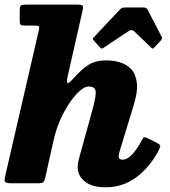

<svg xmlns="http://www.w3.org/2000/svg" viewBox="-27 -800 743 838"><path d="M665 -142.5Q626.5 -69.5 567.5 -26Q508.5 17.5 434 17.5Q375.5 17.5 343.8 -7.5Q312 -32.5 312 -70.5Q312 -82 314.5 -94Q317 -106 320 -116L375 -315.5Q390 -367.5 390.8 -395Q391.5 -422.5 360.5 -422.5Q338 -422.5 307.2 -389.8Q276.5 -357 248.2 -302.8Q220 -248.5 206 -184L171 -27Q167 -10 162 -5Q157 0 136.5 0H26.5Q1 0 -4 -5.5Q-9 -11 -4.5 -31L142.5 -668Q146 -681.5 142.5 -685Q139 -688.5 121 -688.5H80.5Q66.5 -688.5 62.8 -692.2Q59 -696 59 -710.5V-752.5Q59 -771.5 64.2 -775.8Q69.5 -780 88 -780H306.5Q329 -780 333.2 -775.5Q337.5 -771 333 -752L268.5 -467.5Q263 -442.5 267 -437.8Q271 -433 291.5 -455.5Q328.5 -497.5 359.5 -517Q390.5 -536.5 437 -536.5Q467 -536.5 496.2 -528Q525.5 -519.5 545.5 -498.2Q565.5 -477 570.2 -438.8Q575 -400.5 556.5 -341L495 -139Q491 -125.5 491 -118.5Q491 -103 507.5 -103Q544 -103 585 -175.5Q593.5 -190 597.5 -197.5Q601.5 -205 619 -196L653 -179Q670.5 -170 672.2 -165Q674 -160 665 -142.5ZM408.5 -594 382.5 -623Q377.5 -628.5 378 -631Q378.5 -633.5 384.5 -639.5L497 -759Q502.5 -765 508 -766.2Q513.5 -767.5 523.5 -767.5H596Q612 -767.5 616.5 -759L678.5 -639.5Q682.5 -632 675 -623.5L647 -593.5Q641 -587 639 -587.8Q637 -588.5 632 -593L558 -664Q547.5 -673.5 534.5 -664.5L424.5 -591Q418.5 -587 415.2 -588.5Q412 -590 408.5 -594Z"/></svg>

Font: Besley* Heavy
Style: Italic
Weight: 800
Italic angle: -13°
Designer: Owen Earl
Foundry: indestructible type*
Version: Version 3.000; ttfautohint (v1.8.3)